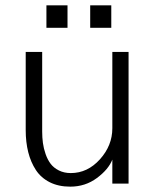

<svg xmlns="http://www.w3.org/2000/svg" viewBox="-20 -680 582 711"><path d="M151.9 -577.1V-660.2H230V-577.1ZM314 -577.1V-660.2H392.1V-577.1ZM240.2 11.2Q196.8 11.2 164.3 -5.1Q131.8 -21.5 112.8 -50.5Q93.8 -79.6 84.5 -116.7Q75.2 -153.8 75.2 -198.2V-487.8H136.2V-192.9Q136.2 -170.9 138.9 -150.6Q141.6 -130.4 148.9 -109.4Q156.2 -88.4 167.5 -73.5Q178.7 -58.6 198 -48.8Q217.3 -39.1 242.2 -39.1Q304.2 -39.1 350.1 -90.1Q396 -141.1 396 -205.1V-487.8H456.1V0H396V-88.9Q381.8 -52.7 338.9 -20.8Q295.9 11.2 240.2 11.2Z"/></svg>

Font: HK Grotesk Light
Style: Regular
Weight: 300
Designer: Alfredo Marco Pradil and Stefan Peev
Foundry: Hanken Design Co.
Version: Version 1.045;PS 001.045;hotconv 1.0.88;makeotf.lib2.5.64775